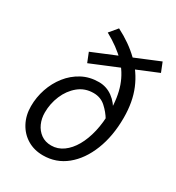

<svg xmlns="http://www.w3.org/2000/svg" viewBox="-177 -840 884 962"><g transform="rotate(30 264.5 -359.0)"><path d="M216.7 12Q165.5 12 126.1 -11.7Q86.7 -35.4 64.4 -77.2Q42 -119.1 42 -172Q42 -223.7 58.5 -272.6Q75 -321.5 106 -360.8Q137 -400.1 180.3 -423.4Q223.6 -446.7 277.3 -446.7Q321 -446.7 356.6 -420.9Q392.1 -395 413 -350.4L399.5 -301.4Q380.4 -333.7 351.6 -359.7Q322.8 -385.8 281.4 -385.8Q231.4 -385.8 194.6 -355.5Q157.8 -325.2 137.8 -277.9Q117.9 -230.6 117.9 -179Q117.9 -144.8 130.8 -115.9Q143.7 -87.1 168.3 -69.2Q192.9 -51.4 227.7 -51.4Q265.1 -51.4 296.4 -73.9Q327.8 -96.4 350.5 -136.2Q373.2 -176 385.6 -229.2Q397.9 -282.4 397.9 -343.8Q397.9 -427.4 376.4 -488.6Q354.8 -549.7 309.2 -596.8Q263.5 -643.8 190.7 -683.6L229.4 -730Q305.7 -691.2 360.4 -638.3Q415.2 -585.4 444.5 -515.3Q473.8 -445.2 473.8 -353.5Q473.8 -247.5 441 -164.8Q408.2 -82 350.4 -35Q292.7 12 216.7 12ZM178.2 -499 156.7 -552.9 501.4 -695.5 522.9 -641.6Z"/></g></svg>

Font: Source Sans 3 VF
Style: Italic
Weight: 200
Italic angle: -11°
Designer: Paul D. Hunt
Foundry: Adobe Systems Incorporated
Version: Version 3.042;hotconv 1.0.118;makeotfexe 2.5.65603